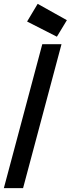

<svg xmlns="http://www.w3.org/2000/svg" viewBox="-87 -979 368 999"><path d="M261 -874 209 -788 54 -867 109 -959ZM233 -749 33 0H-67L133 -749Z"/></svg>

Font: Air America
Style: Regular
Weight: 400
Designer: William G. Sherman
Foundry: Aaron Bell – Saja Typeworks
Version: Version 1.100;PS 001.100;hotconv 1.0.88;makeotf.lib2.5.64775